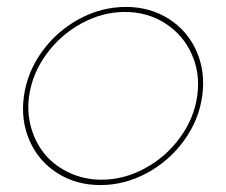

<svg xmlns="http://www.w3.org/2000/svg" viewBox="-20 -530 660 560"><path d="M347.2 -509.8Q417.5 -509.8 472.4 -474.9Q527.3 -439.9 553.5 -380.1Q579.6 -320.3 569.8 -250Q560.1 -179.7 516.6 -119.9Q473.1 -60.1 408.2 -25.1Q343.3 9.8 272.9 9.8Q202.1 9.8 147.2 -25.1Q92.3 -60.1 66.2 -119.9Q40 -179.7 49.8 -250Q59.6 -320.3 103 -380.1Q146.5 -439.9 211.4 -474.9Q276.4 -509.8 347.2 -509.8ZM64.9 -250Q58.1 -201.2 71.3 -156Q84.5 -110.8 112.8 -77.9Q141.1 -44.9 183.8 -25.4Q226.6 -5.9 275.9 -5.9Q341.8 -5.9 402.8 -39.1Q463.9 -72.3 504.9 -128.4Q545.9 -184.6 555.2 -250Q564.5 -315.4 539.3 -371.8Q514.2 -428.2 462.2 -461.7Q410.2 -495.1 344.2 -495.1Q278.8 -495.1 217.5 -461.7Q156.2 -428.2 115.2 -371.8Q74.2 -315.4 64.9 -250Z"/></svg>

Font: Human Sans Thin
Style: Italic
Weight: 100
Italic angle: -8°
Designer: Tim Radville
Foundry: Continuum
Version: Version 1.000;FEAKit 1.0